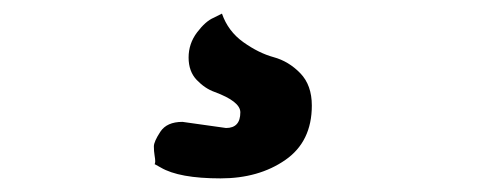

<svg xmlns="http://www.w3.org/2000/svg" viewBox="-20 -32 724 282"><path d="M312 156Q333 156 333 133Q333 117 295 103Q281 98 269 85.5Q257 73 257 52.5Q257 32 269.5 15.5Q282 -1 294 -6L306 -12Q315 14 337.5 30Q360 46 382 52Q404 58 421 75.5Q438 93 438 123Q438 176 399 203Q360 230 304 230Q243 230 216 214L207 209Q208 208 208 205Q208 202 207 196Q206 190 206 183Q206 176 215.5 161.5Q225 147 248 147Z"/></svg>

Font: Chela One Cyrilic
Style: Regular
Weight: 400
Designer: Miguel Hernandez
Foundry: LatinoType
Version: Version 1.001